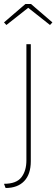

<svg xmlns="http://www.w3.org/2000/svg" viewBox="-52 -746 282 960"><path d="M-24 194 -32 173Q30 173 55 140.5Q80 108 80 56V-525H102V60Q102 125 69 159.5Q36 194 -24 194ZM-20 -621 -32 -634 75 -726H103L210 -634L198 -621L89 -707Z"/></svg>

Font: Lexend Thin
Style: Regular
Weight: 100
Designer: Bonnie Shaver-Troup, Thomas Jockin
Foundry: Lexend
Version: Version 1.007; ttfautohint (v1.8.3)